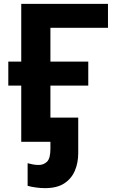

<svg xmlns="http://www.w3.org/2000/svg" viewBox="-20 -734 599 994"><path d="M539 -714V-590H241V-415H437V-291H241V0H90V-291H23V-415H90V-714ZM213 240Q190 240 165 236.5Q140 233 123 228V111Q138 115 151.5 117.5Q165 120 181 120Q206 120 223.5 103Q241 86 241 37V0H231V-125H385V59Q385 109 367.5 150Q350 191 312.5 215.5Q275 240 213 240Z"/></svg>

Font: Noto IKEA Latin
Style: Bold
Weight: 700
Designer: Monotype Design Team
Foundry: Monotype Imaging Inc.
Version: Version 1.0